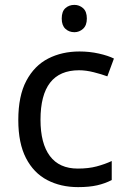

<svg xmlns="http://www.w3.org/2000/svg" viewBox="-20 -757 520 787"><path d="M300 10Q229 10 173.5 -19Q118 -48 86.5 -109Q55 -170 55 -265Q55 -364 88 -426Q121 -488 177.5 -517Q234 -546 306 -546Q347 -546 385 -537.5Q423 -529 447 -517L420 -444Q396 -453 364 -461Q332 -469 304 -469Q146 -469 146 -266Q146 -169 184.5 -117.5Q223 -66 299 -66Q343 -66 376.5 -75Q410 -84 438 -97V-19Q411 -5 378.5 2.5Q346 10 300 10ZM285 -737Q305 -737 320.5 -723.5Q336 -710 336 -681Q336 -653 320.5 -639Q305 -625 285 -625Q263 -625 248 -639Q233 -653 233 -681Q233 -710 248 -723.5Q263 -737 285 -737Z"/></svg>

Font: Noto Sans Old Persian
Style: Regular
Weight: 400
Designer: Monotype Design Team
Foundry: Monotype Imaging Inc.
Version: Version 2.001; ttfautohint (v1.8.4.7-5d5b)